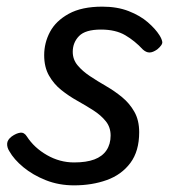

<svg xmlns="http://www.w3.org/2000/svg" viewBox="-20 -539 519 578"><path d="M203 19Q157 19 118 3.5Q79 -12 50.5 -35.5Q22 -59 8 -84Q1 -95 1.5 -106.5Q2 -118 15 -128Q29 -138 41 -139.5Q53 -141 61 -128Q83 -94 121.5 -72Q160 -50 203 -50Q240 -50 264 -59Q288 -68 300.5 -86.5Q313 -105 313 -131Q313 -156 298.5 -174Q284 -192 261.5 -206.5Q239 -221 213 -235.5Q187 -250 164.5 -268Q142 -286 127.5 -311.5Q113 -337 113 -373Q113 -410 130.5 -443Q148 -476 187 -497.5Q226 -519 288 -519Q333 -519 367.5 -505.5Q402 -492 425 -472Q448 -452 460 -433Q467 -422 468.5 -413Q470 -404 453 -390Q440 -381 430 -381Q420 -381 410 -390Q386 -416 357 -433Q328 -450 284 -450Q237 -450 218 -430.5Q199 -411 199 -383Q199 -360 213.5 -342.5Q228 -325 250.5 -310Q273 -295 299 -280Q325 -265 347.5 -246.5Q370 -228 384.5 -202.5Q399 -177 399 -141Q399 -84 372.5 -48.5Q346 -13 301.5 3Q257 19 203 19Z"/></svg>

Font: Playwrite NZ
Style: Regular
Weight: 400
Designer: Veronika Burian, José Scaglione
Foundry: TypeTogether
Version: Version 1.002